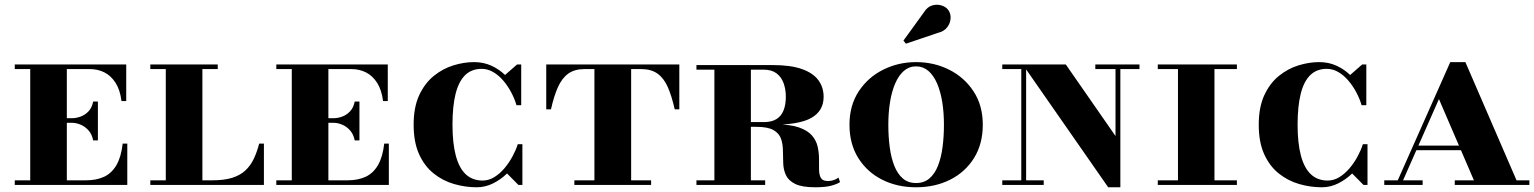

<svg xmlns="http://www.w3.org/2000/svg" viewBox="-20 -783 6496 813"><path d="M374.5 -188.5Q369.5 -214.5 354.8 -231Q340 -247.5 321.2 -255.2Q302.5 -263 285 -263H230V-282.5H285Q302.5 -282.5 321.2 -289.2Q340 -296 354.8 -311.5Q369.5 -327 374.5 -353H394.5V-188.5ZM499.5 -175H519V0H42.5V-19.5H108V-490.5H42.5V-510H514.5V-355H494.5Q488.5 -402.5 469.2 -432.5Q450 -462.5 422 -476.5Q394 -490.5 360.5 -490.5H263V-19.5H345Q388.5 -19.5 420.8 -34.5Q453 -49.5 473 -83.8Q493 -118 499.5 -175Z M616.5 0V-19.5H682V-490.5H616.5V-510H902V-490.5H837V-19.5H879.5Q929 -19.5 962.8 -30Q996.5 -40.5 1018.5 -60.8Q1040.5 -81 1054.2 -109.8Q1068 -138.5 1077.5 -175H1097.5V0Z M1482 -188.5Q1477 -214.5 1462.2 -231Q1447.5 -247.5 1428.8 -255.2Q1410 -263 1392.5 -263H1337.5V-282.5H1392.5Q1410 -282.5 1428.8 -289.2Q1447.5 -296 1462.2 -311.5Q1477 -327 1482 -353H1502V-188.5ZM1607 -175H1626.5V0H1150V-19.5H1215.5V-490.5H1150V-510H1622V-355H1602Q1596 -402.5 1576.8 -432.5Q1557.5 -462.5 1529.5 -476.5Q1501.5 -490.5 1468 -490.5H1370.5V-19.5H1452.5Q1496 -19.5 1528.2 -34.5Q1560.5 -49.5 1580.5 -83.8Q1600.5 -118 1607 -175Z M1998.5 10Q1950 10 1902.5 -3.8Q1855 -17.5 1816.2 -48.5Q1777.5 -79.5 1754.5 -130.2Q1731.5 -181 1731.5 -255Q1731.5 -329 1755 -379.8Q1778.5 -430.5 1816.8 -461.5Q1855 -492.5 1899.8 -506.2Q1944.5 -520 1987.5 -520Q2027.5 -520 2060.8 -504.8Q2094 -489.5 2118.5 -465.5L2169.5 -510H2187V-337.5H2167Q2159 -365 2144.5 -392.2Q2130 -419.5 2110.8 -442Q2091.5 -464.5 2068.2 -478Q2045 -491.5 2019.5 -491.5Q1977 -491.5 1949.8 -465Q1922.5 -438.5 1909.2 -386Q1896 -333.5 1896 -255Q1896 -177 1910 -124.2Q1924 -71.5 1952.2 -45Q1980.5 -18.5 2023.5 -18.5Q2049.5 -18.5 2072.8 -32.8Q2096 -47 2115.8 -70.2Q2135.5 -93.5 2150 -120.5Q2164.5 -147.5 2172.5 -172.5H2192V0H2175L2127 -48.5Q2101 -23 2068 -6.5Q2035 10 1998.5 10Z M2293 -320V-510H2856.5V-320H2837Q2824.5 -376 2807.8 -414Q2791 -452 2764.2 -471.2Q2737.5 -490.5 2695 -490.5H2455Q2413 -490.5 2386.2 -471.2Q2359.5 -452 2342.5 -414Q2325.5 -376 2313 -320ZM2412 0V-19.5H2737V0ZM2497 0V-504.5H2652.5V0Z M3085 -254V-266H3214.5Q3247.5 -266 3268 -278.8Q3288.5 -291.5 3298 -315.8Q3307.5 -340 3307.5 -373Q3307.5 -405 3298 -431Q3288.5 -457 3268 -472.5Q3247.5 -488 3214.5 -488H2929V-507.5H3252Q3328.5 -507.5 3376 -490.5Q3423.5 -473.5 3445.5 -443.2Q3467.5 -413 3467.5 -373Q3467.5 -313 3415 -283.5Q3362.5 -254 3239.5 -254ZM2929 0V-19.5H3220V0ZM3005 0V-507.5H3159.5V0ZM3432 10Q3376 10 3347.5 -4Q3319 -18 3308.2 -40.8Q3297.5 -63.5 3296.5 -90.8Q3295.5 -118 3295.2 -145.2Q3295 -172.5 3287.2 -195.2Q3279.5 -218 3255.5 -232Q3231.5 -246 3182 -246H3085V-256.5H3262Q3325.5 -256.5 3362.8 -243.5Q3400 -230.5 3418.2 -209.2Q3436.5 -188 3442.2 -162.2Q3448 -136.5 3448 -110.8Q3448 -85 3448.2 -63.8Q3448.5 -42.5 3456 -29.5Q3463.5 -16.5 3485.5 -16.5Q3498.5 -16.5 3509.8 -20.2Q3521 -24 3530.5 -31L3537 -12Q3525 -3.5 3500 3.2Q3475 10 3432 10Z M3859 10Q3779 10 3715.2 -22.2Q3651.5 -54.5 3614.2 -114Q3577 -173.5 3577 -255Q3577 -336.5 3616 -396Q3655 -455.5 3719.5 -487.8Q3784 -520 3859 -520Q3935 -520 3999.2 -487.8Q4063.5 -455.5 4102.5 -396Q4141.5 -336.5 4141.5 -255Q4141.5 -173.5 4104.5 -114Q4067.5 -54.5 4003.5 -22.2Q3939.5 10 3859 10ZM3859 -8Q3892.5 -8 3915.2 -27.2Q3938 -46.5 3951.5 -80.5Q3965 -114.5 3971 -159.2Q3977 -204 3977 -255Q3977 -306.5 3969.8 -351.2Q3962.5 -396 3947.8 -430Q3933 -464 3910.8 -483Q3888.5 -502 3859 -502Q3829.5 -502 3807.5 -483Q3785.5 -464 3770.8 -430Q3756 -396 3748.8 -351.2Q3741.5 -306.5 3741.5 -255Q3741.5 -204 3747.5 -159.2Q3753.5 -114.5 3767 -80.5Q3780.5 -46.5 3803 -27.2Q3825.5 -8 3859 -8ZM3816 -598 3805.5 -611 3892 -730.5Q3907 -754.5 3928 -760.2Q3949 -766 3968.2 -759.5Q3987.5 -753 3996.5 -739Q4007 -723 4005 -702.8Q4003 -682.5 3989.5 -666Q3976 -649.5 3952 -644Z M4672.5 10 4310.5 -510H4493L4703.5 -207V-510H4724V10ZM4224 0V-19.5H4399.5V0ZM4304.5 0V-490.5H4224V-510H4325V0ZM4618 -490.5V-510H4805V-490.5Z M4968 0V-510H5122.5V0ZM4882.5 0V-19.5H5217.5V0ZM4882.5 -490.5V-510H5217.5V-490.5Z M5577 10Q5528.5 10 5481 -3.8Q5433.5 -17.5 5394.8 -48.5Q5356 -79.5 5333 -130.2Q5310 -181 5310 -255Q5310 -329 5333.5 -379.8Q5357 -430.5 5395.2 -461.5Q5433.5 -492.5 5478.2 -506.2Q5523 -520 5566 -520Q5606 -520 5639.2 -504.8Q5672.5 -489.5 5697 -465.5L5748 -510H5765.5V-337.5H5745.5Q5737.5 -365 5723 -392.2Q5708.5 -419.5 5689.2 -442Q5670 -464.5 5646.8 -478Q5623.5 -491.5 5598 -491.5Q5555.5 -491.5 5528.2 -465Q5501 -438.5 5487.8 -386Q5474.5 -333.5 5474.5 -255Q5474.5 -177 5488.5 -124.2Q5502.5 -71.5 5530.8 -45Q5559 -18.5 5602 -18.5Q5628 -18.5 5651.2 -32.8Q5674.5 -47 5694.2 -70.2Q5714 -93.5 5728.5 -120.5Q5743 -147.5 5751 -172.5H5770.5V0H5753.5L5705.5 -48.5Q5679.5 -23 5646.5 -6.5Q5613.5 10 5577 10Z M5890 0 6121 -520H6185L6410 0H6229.5L6073 -363.5L5912.5 0ZM5841.5 0V-19.5H6004V0ZM5972 -147V-166.5H6277V-147ZM6140 0V-19.5H6456V0Z"/></svg>

Font: Bodoni Moda SC 11pt
Style: Bold
Weight: 700
Version: Version 2.005